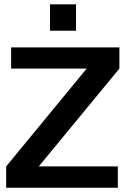

<svg xmlns="http://www.w3.org/2000/svg" viewBox="-20 -883 591 903"><path d="M9 0V-100.3L387.7 -560.5H32.3V-660H541.5V-560.5L162.3 -100.3H534.1V0ZM215.2 -738.3V-862.6H337.5V-738.3Z"/></svg>

Font: Panamera Thin
Style: Regular
Weight: 100
Designer: Bastien Sozeau
Foundry: NBR — Bastien Sozeau
Version: Version 3.003;gftools[0.9.33]